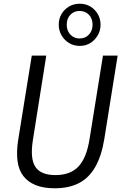

<svg xmlns="http://www.w3.org/2000/svg" viewBox="-20 -1004 656 1033"><path d="M275 9Q214 9 172 -8Q130 -25 105.5 -57Q81 -89 74.5 -136.5Q68 -184 77 -246L151 -705H229L157 -251Q141 -150 170.5 -106Q200 -62 278 -62Q359 -62 402.5 -108.5Q446 -155 462 -257L534 -705H613L541 -255Q526 -164 492 -105Q458 -46 404 -18.5Q350 9 275 9ZM409 -757Q377 -757 351.5 -772.5Q326 -788 311 -814Q296 -840 296 -871Q296 -903 311 -928.5Q326 -954 351.5 -969Q377 -984 409 -984Q441 -984 466 -969Q491 -954 506 -928.5Q521 -903 521 -871Q521 -840 506 -814Q491 -788 466 -772.5Q441 -757 409 -757ZM408 -797Q439 -797 458.5 -818Q478 -839 478 -871Q478 -904 458.5 -924.5Q439 -945 408 -945Q378 -945 358.5 -924.5Q339 -904 339 -871Q339 -839 358.5 -818Q378 -797 408 -797Z"/></svg>

Font: Nunito Sans 10pt Condensed
Style: Italic
Weight: 400
Width: 3
Italic angle: -9°
Designer: Vernon Adams
Foundry: Vernon Adams
Version: Version 3.101;gftools[0.9.27]